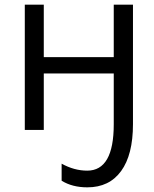

<svg xmlns="http://www.w3.org/2000/svg" viewBox="-20 -555 656 820"><path d="M353 245.1Q288.6 245.1 243.2 216.8V144Q296.9 173.8 352.5 173.8Q465.8 173.8 465.8 -23.9V-241.2H167V0H85.9V-535.2H167V-311H465.8V-535.2H547.9V-24.9Q547.9 106 497.3 175.5Q446.8 245.1 353 245.1Z"/></svg>

Font: OpenSans
Style: Regular
Weight: 400
Foundry: Ascender Corporation
Version: Version 1.10